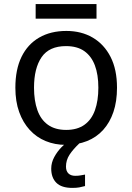

<svg xmlns="http://www.w3.org/2000/svg" viewBox="-20 -697 645 937"><path d="M551 -269Q551 -202 533.5 -150.5Q516 -99 483.5 -63Q451 -27 404.5 -8.5Q358 10 301 10Q248 10 203 -8.5Q158 -27 125 -63Q92 -99 73.5 -150.5Q55 -202 55 -269Q55 -358 85 -419.5Q115 -481 171 -513.5Q227 -546 304 -546Q377 -546 432.5 -513.5Q488 -481 519.5 -419.5Q551 -358 551 -269ZM146 -269Q146 -206 162.5 -159.5Q179 -113 214 -88Q249 -63 303 -63Q357 -63 392 -88Q427 -113 443.5 -159.5Q460 -206 460 -269Q460 -333 443 -378Q426 -423 391.5 -447.5Q357 -472 302 -472Q220 -472 183 -418Q146 -364 146 -269ZM451 -677V-606H154V-677ZM302 116Q302 138 314 149.5Q326 161 347 161Q364 161 375.5 158.5Q387 156 395 155V211Q381 215 367 217.5Q353 220 333 220Q280 220 255 195Q230 170 230 126Q230 97 244.5 70Q259 43 280.5 21Q302 -1 322 -15L370 0Q336 32 319 58.5Q302 85 302 116Z"/></svg>

Font: Noto Sans Ambassadori
Style: Regular
Weight: 400
Designer: Monotype Design Team
Foundry: Monotype Imaging Inc.
Version: Version 2.013